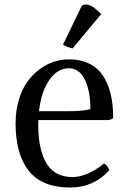

<svg xmlns="http://www.w3.org/2000/svg" viewBox="-20 -820 580 860"><path d="M465.8 -282.2H151.9Q149.9 -226.1 157 -181.2Q164.1 -136.2 181.2 -100.8Q198.2 -65.4 229.7 -46.1Q261.2 -26.9 305.2 -26.9Q338.9 -26.9 377 -44.2Q415 -61.5 445.8 -87.9Q455.6 -82 460.2 -75.9Q464.8 -69.8 469.2 -57.1Q399.4 20 293.9 20Q168.9 20 109.4 -54.4Q49.8 -128.9 49.8 -267.1Q49.8 -323.2 63.7 -370.8Q77.6 -418.5 101.1 -451.7Q124.5 -484.9 155.3 -508.3Q186 -531.7 220.2 -543Q254.4 -554.2 290 -554.2Q334 -554.2 368.4 -540Q402.8 -525.9 424.8 -502Q446.8 -478 460.9 -443.8Q475.1 -409.7 481 -372.3Q486.8 -335 486.8 -291Q477.1 -283.7 465.8 -282.2ZM288.1 -514.2Q236.3 -514.2 200 -460.2Q163.6 -406.2 154.8 -321.8H278.8Q352.5 -321.8 384.8 -331.1Q384.8 -413.1 359.9 -463.6Q335 -514.2 288.1 -514.2ZM433.1 -756.8 305.2 -603Q276.9 -610.4 262.2 -620.1L346.2 -793.9Q362.8 -804.7 383.3 -795.9Q403.8 -787.1 433.1 -756.8Z"/></svg>

Font: Adamina
Style: Regular
Weight: 400
Designer: Cyreal (www.cyreal.org)
Foundry: Cyreal (www.cyreal.org)
Version: Version 1.010